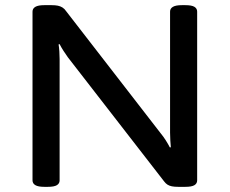

<svg xmlns="http://www.w3.org/2000/svg" viewBox="-20 -722 890 744"><path d="M152 2Q128 2 117 -4.5Q106 -11 106 -23V-677Q106 -689 117 -695.5Q128 -702 152 -702H180Q194 -702 204 -700Q214 -698 222 -693Q230 -688 236 -679L603 -205Q613 -193 622.5 -178Q632 -163 638 -151H642Q641 -162 640 -177.5Q639 -193 639 -208V-677Q639 -689 650 -695.5Q661 -702 685 -702H698Q723 -702 733.5 -695.5Q744 -689 744 -677V-23Q744 -11 733.5 -4.5Q723 2 698 2H671Q656 2 646 0Q636 -2 629 -6.5Q622 -11 616 -19L243 -500Q235 -511 226 -525Q217 -539 211 -551L207 -550Q209 -538 210 -522.5Q211 -507 211 -493V-23Q211 -11 200.5 -4.5Q190 2 165 2Z"/></svg>

Font: Asap Expanded Medium
Style: Regular
Weight: 500
Width: 7
Designer: Pablo Cosgaya
Foundry: Omnibus-Type
Version: Version 3.001